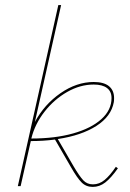

<svg xmlns="http://www.w3.org/2000/svg" viewBox="-20 -731 510 754"><path d="M443 -70Q416 -32 393.5 -14.5Q371 3 344 3Q318 3 300.5 -14.5Q283 -32 259 -74L196 -183Q151 -177 101 -177L61 0H50L209 -711H220L117 -252Q154 -321 217.5 -365Q281 -409 348 -409Q388 -409 408 -392.5Q428 -376 428 -346Q428 -336 427 -330Q417 -274 358.5 -236.5Q300 -199 207 -185L269 -78Q292 -39 307 -23Q322 -7 345 -7Q370 -7 391 -24.5Q412 -42 435 -76ZM103 -187Q196 -187 267 -207Q338 -227 378 -263Q418 -299 418 -346Q418 -372 400 -385.5Q382 -399 348 -399Q295 -399 244 -370Q193 -341 155 -292.5Q117 -244 103 -187Z"/></svg>

Font: Ysabeau Hairline
Style: Italic
Weight: 100
Italic angle: -12°
Designer: Christian Thalmann (Catharsis Fonts)
Version: Version 0.003